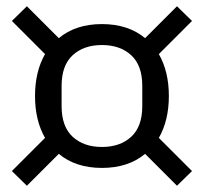

<svg xmlns="http://www.w3.org/2000/svg" viewBox="-20 -656 652 614"><path d="M306 -119Q222 -119 168 -164L66 -62L18 -109L124 -215Q92 -271 92 -349Q92 -427 124 -483L18 -589L66 -636L168 -534Q222 -579 306 -579Q390 -579 444 -534L546 -636L594 -589L488 -483Q520 -427 520 -349Q520 -271 488 -215L594 -109L546 -62L444 -164Q390 -119 306 -119ZM306 -186Q364 -186 399.5 -218.5Q435 -251 435 -317V-381Q435 -447 399.5 -479.5Q364 -512 306 -512Q248 -512 212.5 -479.5Q177 -447 177 -381V-317Q177 -251 212.5 -218.5Q248 -186 306 -186Z"/></svg>

Font: IBM Plex Sans KR
Style: Regular
Weight: 400
Designer: Mike Abbink; Paul van der Laan; Pieter van Rosmalen; Wujin Sim; Chorong Kim; Dohee Lee;
Foundry: Sandoll Inc.
Version: Version 1.000